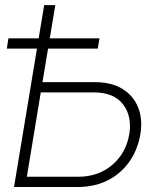

<svg xmlns="http://www.w3.org/2000/svg" viewBox="-20 -748 622 768"><path d="M149.9 -419.4H359.4Q426.3 -419.4 470.2 -392.1Q514.2 -364.7 532.7 -317.9Q551.3 -271 541.5 -211.4Q530.8 -148.4 497.1 -100.8Q463.4 -53.2 410.9 -26.6Q358.4 0 291 0H36.1L156.7 -727.5H201.2ZM143.1 -378.4 87.4 -41H293Q373.5 -41 429 -88.4Q484.4 -135.7 497.1 -211.4Q508.8 -282.2 472.4 -330.3Q436 -378.4 355 -378.4ZM7.3 -553.7 13.7 -594.7H377.9L371.1 -553.7Z"/></svg>

Font: Inter Display ExtraLight
Style: Italic
Weight: 200
Italic angle: -9.39999°
Designer: Rasmus Andersson
Foundry: rsms
Version: Version 4.000;git-a52131595